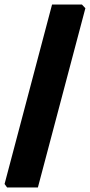

<svg xmlns="http://www.w3.org/2000/svg" viewBox="-48 -703 394 841"><path d="M311 -683 326 -667 118 118H-17L-28 103L180 -683Z"/></svg>

Font: Alegreya Sans SC Black
Style: Regular
Weight: 900
Designer: Juan Pablo del Peral
Foundry: Huerta Tipografica
Version: Version 2.007